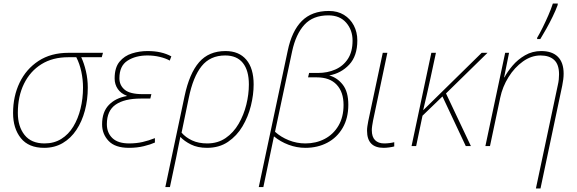

<svg xmlns="http://www.w3.org/2000/svg" viewBox="-20 -827 3264 1087"><path d="M230 10Q142 10 98 -45Q54 -100 54 -187Q54 -282 91 -359Q128 -436 198 -482Q268 -528 368 -528H563L556 -503H440Q456 -469 466.5 -424Q477 -379 477 -331Q477 -262 460.5 -200.5Q444 -139 412.5 -91.5Q381 -44 335 -17Q289 10 230 10ZM232 -15Q286 -15 327 -40.5Q368 -66 395 -110.5Q422 -155 436 -212Q450 -269 450 -331Q450 -376 440.5 -421Q431 -466 412 -503H366Q278 -503 214.5 -463.5Q151 -424 116 -353Q81 -282 81 -188Q81 -111 119 -63Q157 -15 232 -15Z M710 10Q632 10 595 -29Q558 -68 558 -123Q558 -193 596 -232.5Q634 -272 697 -283L698 -285Q665 -297 647 -323Q629 -349 629 -383Q629 -444 656.5 -477.5Q684 -511 727 -524.5Q770 -538 815 -538Q856 -538 889 -530.5Q922 -523 950 -508L941 -484Q918 -497 884.5 -505Q851 -513 815 -513Q748 -513 702 -483.5Q656 -454 656 -384Q656 -344 686 -319Q716 -294 788 -294H837L831 -269H777Q684 -269 634.5 -234.5Q585 -200 585 -124Q585 -75 616.5 -45Q648 -15 711 -15Q752 -15 787 -23Q822 -31 857 -45V-20Q833 -9 794.5 0.5Q756 10 710 10Z M916 232 1025 -283Q1052 -411 1107 -474.5Q1162 -538 1257 -538Q1333 -538 1374.5 -489Q1416 -440 1416 -349Q1416 -291 1400.5 -228.5Q1385 -166 1353 -112Q1321 -58 1271 -24Q1221 10 1152 10Q1099 10 1061 -9Q1023 -28 1001 -52Q994 -19 988.5 9Q983 37 978 62L942 232ZM1153 -15Q1213 -15 1257.5 -45.5Q1302 -76 1331 -126Q1360 -176 1374.5 -234.5Q1389 -293 1389 -349Q1389 -428 1355 -470.5Q1321 -513 1255 -513Q1170 -513 1121.5 -452.5Q1073 -392 1049 -274L1008 -76Q1031 -49 1067.5 -32Q1104 -15 1153 -15Z M1445 232 1609 -540Q1632 -651 1688.5 -708Q1745 -765 1842 -765Q1891 -765 1927 -743Q1963 -721 1983 -683Q2003 -645 2003 -598Q2003 -510 1957 -461Q1911 -412 1844 -400Q1890 -387 1921 -347Q1952 -307 1952 -234Q1952 -158 1920 -103Q1888 -48 1833 -19Q1778 10 1709 10Q1660 10 1613.5 -7.5Q1567 -25 1531 -55L1471 232ZM1709 -15Q1769 -15 1818 -40.5Q1867 -66 1896 -115Q1925 -164 1925 -233Q1925 -306 1886 -347.5Q1847 -389 1774 -389H1724L1730 -414H1781Q1834 -414 1878.5 -433.5Q1923 -453 1949.5 -493.5Q1976 -534 1976 -597Q1976 -657 1940 -698.5Q1904 -740 1839 -740Q1752 -740 1703.5 -687Q1655 -634 1634 -537L1537 -81Q1570 -51 1615 -33Q1660 -15 1709 -15Z M2152 10Q2058 10 2058 -87Q2058 -100 2060 -113Q2062 -126 2065 -142L2147 -528H2173L2092 -144Q2089 -128 2087 -114.5Q2085 -101 2085 -90Q2085 -52 2103.5 -33.5Q2122 -15 2155 -15Q2170 -15 2185.5 -17Q2201 -19 2212 -22V2Q2202 5 2184 7.5Q2166 10 2152 10Z M2310 0 2422 -528H2448L2417 -384Q2406 -335 2396.5 -291.5Q2387 -248 2376 -204H2377L2707 -528H2740L2505 -298L2646 0H2617L2485 -281L2372 -172L2336 0Z M3014 240 3138 -345Q3142 -362 3143.5 -377Q3145 -392 3145 -406Q3145 -462 3117.5 -487.5Q3090 -513 3040 -513Q2988 -513 2940.5 -479Q2893 -445 2859 -390.5Q2825 -336 2812 -274L2754 0H2728L2840 -528H2862L2834 -389H2836Q2852 -420 2881.5 -455Q2911 -490 2952.5 -514Q2994 -538 3044 -538Q3106 -538 3138.5 -505.5Q3171 -473 3171 -410Q3171 -380 3163 -342L3040 240ZM3021 -606V-613Q3036 -638 3052.5 -671.5Q3069 -705 3084.5 -740.5Q3100 -776 3110 -807H3138L3137 -798Q3126 -768 3109 -733Q3092 -698 3073.5 -665Q3055 -632 3039 -606Z"/></svg>

Font: Noto Sans Disp Thin
Style: Italic
Weight: 100
Italic angle: -12°
Designer: Monotype Design Team
Foundry: Monotype Imaging Inc.
Version: Version 2.000;GOOG;noto-source:20170915:90ef993387c0